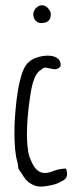

<svg xmlns="http://www.w3.org/2000/svg" viewBox="-20 -725 290 727"><path d="M172.4 -670.9C172.4 -678.2 168.5 -687 162.1 -693.4C155.8 -701.2 147.5 -705.1 139.2 -705.1C131.3 -705.1 123 -701.7 115.2 -693.4C109.4 -687 106 -678.2 106 -669.9C106 -653.3 118.2 -637.7 135.7 -637.7C160.2 -637.7 172.4 -648.9 172.4 -670.9ZM210 -478C210 -503.9 188 -514.2 161.1 -514.2C134.3 -514.2 102.5 -504.4 88.4 -489.3C57.6 -464.8 42.5 -371.6 36.6 -278.8C36.6 -276.4 36.1 -274.4 36.1 -272.5V-272.9C35.6 -267.1 35.2 -257.8 35.2 -251.5C34.7 -240.7 34.7 -230 34.7 -219.2C34.7 -176.8 38.1 -138.2 45.4 -113.3C46.9 -107.9 47.4 -104 47.9 -100.1C48.3 -92.8 48.8 -87.4 53.7 -79.6V-80.1L60.1 -70.8V-71.3L69.3 -56.6C78.6 -42 89.8 -30.8 112.3 -22C118.2 -19.5 126 -18.6 134.8 -18.6C160.2 -18.6 194.8 -28.3 198.7 -31.2L208.5 -36.1H208C226.1 -43.9 241.7 -52.2 230 -86.9C205.6 -85.9 193.4 -81.5 182.6 -77.6C170.9 -73.2 159.7 -68.8 145 -70.3C114.7 -73.7 102.1 -104 90.8 -133.3V-132.3C84.5 -156.2 82 -187.5 82 -218.3C82 -258.3 86.4 -300.3 89.8 -329.6C97.7 -386.2 104.5 -445.3 138.2 -462.4C142.1 -467.3 146.5 -469.2 150.9 -469.2C153.3 -469.2 161.6 -467.3 168 -465.8V-466.3C175.3 -464.4 182.1 -462.9 187.5 -462.9C195.3 -462.9 201.7 -465.3 207.5 -471.7Z"/></svg>

Font: Amatic Mod Bold ONEptTWO
Style: Bold
Weight: 700
Designer: David Occhino Design
Foundry: David Occhino Design
Version: Version 1.2